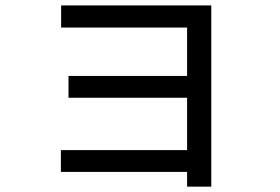

<svg xmlns="http://www.w3.org/2000/svg" viewBox="-20 -697 1040 713"><path d="M206.1 -58.6V-139.6H674.8V-334H234.4V-415H674.8V-594.7H207V-676.8H764.6V-3.9H674.8V-58.6Z"/></svg>

Font: Gothic A1 Medium
Style: Regular
Weight: 500
Designer: HanYang I&C Co.,Ltd.
Foundry: HanYang I&C Co.,Ltd.
Version: Version 2.50